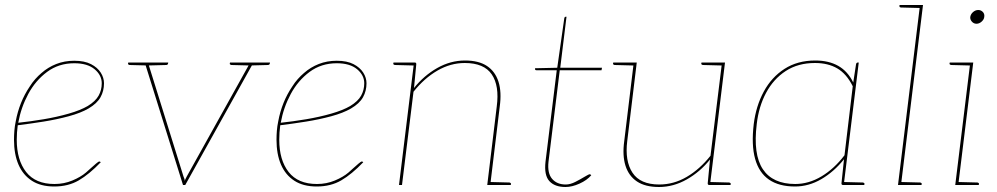

<svg xmlns="http://www.w3.org/2000/svg" viewBox="-20 -740 3987 768"><path d="M197 6Q143 6 107.5 -17Q72 -40 54 -81.5Q36 -123 36 -181Q36 -199 37.5 -217.5Q39 -236 43 -255Q50 -293 64 -328Q78 -363 99 -394Q109 -410 121 -423.5Q133 -437 146 -448Q172 -471 205 -484Q238 -497 277 -497Q318 -497 344 -483.5Q370 -470 383 -449.5Q396 -429 396 -407Q396 -376 382 -351Q368 -326 334 -306Q303 -288 255 -275Q207 -262 153.5 -253.5Q100 -245 51 -239Q49 -225 48 -210Q47 -195 47 -181Q47 -100 84.5 -52Q122 -4 198 -4Q236 -4 269.5 -18Q303 -32 324 -50Q332 -57 343 -67Q354 -77 364 -85.5Q374 -94 377 -94Q380 -94 382 -92L383 -91Q337 -43 295 -18.5Q253 6 197 6ZM53 -249Q101 -254 154.5 -263Q208 -272 255 -285.5Q302 -299 331 -316Q362 -335 374.5 -357.5Q387 -380 387 -407Q387 -439 358.5 -463Q330 -487 277 -487Q215 -487 168.5 -452.5Q122 -418 93 -364Q64 -310 53 -249Z M712 0 559 -490H566Q570 -490 571.5 -488Q573 -486 574 -483L714 -34Q716 -29 717.5 -25Q719 -21 719 -16Q720 -21 722.5 -25Q725 -29 727 -34L977 -483Q979 -487 982 -488.5Q985 -490 987 -490H994L721 0ZM565 -482 566 -490H582L581 -482ZM972 -482 973 -490H989L988 -482ZM578 -490 576 -478 499 -480Q497 -480 494.5 -481.5Q492 -483 492 -485L493 -490ZM653 -490 652 -485Q652 -483 649.5 -481.5Q647 -480 645 -480L568 -478V-490ZM985 -490 983 -478 906 -480Q904 -480 901.5 -481.5Q899 -483 899 -485L900 -490ZM1060 -490 1059 -485Q1059 -483 1056.5 -481.5Q1054 -480 1052 -480L975 -478V-490Z M1247 6Q1193 6 1157.5 -17Q1122 -40 1104 -81.5Q1086 -123 1086 -181Q1086 -199 1087.5 -217.5Q1089 -236 1093 -255Q1100 -293 1114 -328Q1128 -363 1149 -394Q1159 -410 1171 -423.5Q1183 -437 1196 -448Q1222 -471 1255 -484Q1288 -497 1327 -497Q1368 -497 1394 -483.5Q1420 -470 1433 -449.5Q1446 -429 1446 -407Q1446 -376 1432 -351Q1418 -326 1384 -306Q1353 -288 1305 -275Q1257 -262 1203.5 -253.5Q1150 -245 1101 -239Q1099 -225 1098 -210Q1097 -195 1097 -181Q1097 -100 1134.5 -52Q1172 -4 1248 -4Q1286 -4 1319.5 -18Q1353 -32 1374 -50Q1382 -57 1393 -67Q1404 -77 1414 -85.5Q1424 -94 1427 -94Q1430 -94 1432 -92L1433 -91Q1387 -43 1345 -18.5Q1303 6 1247 6ZM1103 -249Q1151 -254 1204.5 -263Q1258 -272 1305 -285.5Q1352 -299 1381 -316Q1412 -335 1424.5 -357.5Q1437 -380 1437 -407Q1437 -439 1408.5 -463Q1380 -487 1327 -487Q1265 -487 1218.5 -452.5Q1172 -418 1143 -364Q1114 -310 1103 -249Z M1576 0 1636 -490H1639Q1646 -490 1645 -482L1636 -388Q1676 -438 1729 -468Q1782 -498 1840 -498Q1895 -498 1928 -476Q1961 -454 1974 -413Q1987 -372 1979 -314L1941 0H1929L1967 -314Q1978 -397 1947 -442.5Q1916 -488 1839 -488Q1782 -488 1729.5 -457.5Q1677 -427 1634 -373L1588 0ZM1938 0 1940 -12 2017 -10Q2019 -10 2021.5 -8.5Q2024 -7 2024 -5L2023 0ZM1639 -490 1637 -478 1560 -480Q1558 -480 1555.5 -481.5Q1553 -483 1553 -485L1554 -490Z M2242 8Q2199 8 2177.5 -15.5Q2156 -39 2162 -93L2207 -459H2126Q2123 -459 2121.5 -460.5Q2120 -462 2120 -464V-467L2209 -469L2237 -666Q2238 -673 2243 -673H2246L2221 -469H2388L2386 -459H2219L2174 -93Q2169 -47 2188.5 -24.5Q2208 -2 2243 -2Q2261 -2 2281.5 -12.5Q2302 -23 2318.5 -33Q2335 -43 2339 -43Q2341 -43 2343 -41L2345 -39Q2328 -19 2298 -5.5Q2268 8 2242 8Z M2616 8Q2561 8 2528 -14Q2495 -36 2482 -77Q2469 -118 2477 -176L2515 -490H2527L2489 -176Q2479 -96 2510 -49Q2541 -2 2617 -2Q2675 -2 2727 -32.5Q2779 -63 2822 -117L2868 -490H2880L2820 0H2817Q2810 0 2811 -8L2820 -102Q2781 -53 2727.5 -22.5Q2674 8 2616 8ZM2817 0 2819 -12 2896 -10Q2898 -10 2900.5 -8.5Q2903 -7 2903 -5L2902 0ZM2518 -490 2516 -478 2439 -480Q2437 -480 2434.5 -481.5Q2432 -483 2432 -485L2433 -490ZM2871 -490 2869 -478 2792 -480Q2790 -480 2787.5 -481.5Q2785 -483 2785 -485L2786 -490Z M3160 6Q3096 6 3056 -21.5Q3016 -49 3000.5 -104.5Q2985 -160 2995 -244Q3004 -316 3035 -373.5Q3066 -431 3118 -464.5Q3170 -498 3241 -498Q3295 -498 3333 -476.5Q3371 -455 3393 -410L3404 -482Q3405 -490 3412 -490H3415L3355 0H3352Q3345 0 3346 -8L3356 -103Q3316 -53 3265.5 -23.5Q3215 6 3160 6ZM3161 -4Q3215 -4 3266 -34.5Q3317 -65 3358 -119L3391 -395Q3366 -445 3329 -466.5Q3292 -488 3240 -488Q3172 -488 3123 -456Q3074 -424 3044.5 -369Q3015 -314 3007 -244Q2992 -122 3031.5 -63Q3071 -4 3161 -4ZM3352 0 3354 -12 3431 -10Q3433 -10 3435.5 -8.5Q3438 -7 3438 -5L3437 0Z M3572 0 3660 -720H3672L3584 0ZM3581 0 3583 -12 3660 -10Q3662 -10 3664.5 -8.5Q3667 -7 3667 -5L3666 0ZM3663 -720 3661 -708 3584 -710Q3582 -710 3579.5 -711.5Q3577 -713 3578 -715V-720Z M3801 0 3861 -490H3873L3813 0ZM3810 0 3812 -12 3889 -10Q3891 -10 3893.5 -8.5Q3896 -7 3896 -5L3895 0ZM3864 -490 3862 -478 3785 -480Q3783 -480 3780.5 -481.5Q3778 -483 3778 -485L3779 -490ZM3886 -645Q3875 -645 3867.5 -653.5Q3860 -662 3861 -672Q3863 -684 3872.5 -692Q3882 -700 3893 -700Q3904 -700 3911.5 -692Q3919 -684 3917 -672Q3916 -662 3906.5 -653.5Q3897 -645 3886 -645Z"/></svg>

Font: Aleo Thin
Style: Italic
Weight: 250
Italic angle: -7°
Designer: Alessio Laiso
Foundry: Alessio Laiso
Version: Version 2.001;gftools[0.9.29]